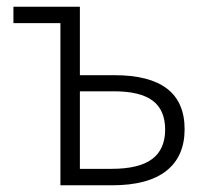

<svg xmlns="http://www.w3.org/2000/svg" viewBox="-20 -552 640 572"><path d="M160 0V-483H20V-532H218V-328H321Q530 -328 530 -167Q530 -86 475.5 -43Q421 0 314 0ZM218 -49H312Q394 -49 433 -78Q472 -107 472 -166Q472 -224 435 -252Q398 -280 319 -280H218Z"/></svg>

Font: Noto Sans Mono Light
Style: Regular
Weight: 300
Designer: Monotype Design Team
Foundry: Monotype Imaging Inc.
Version: Version 2.014; ttfautohint (v1.8.4.7-5d5b)